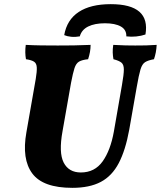

<svg xmlns="http://www.w3.org/2000/svg" viewBox="-20 -895 774 924"><path d="M328 9Q187 9 135.5 -60Q84 -129 107 -258L152 -515Q158 -551 157 -570.5Q156 -590 144 -598Q132 -606 105 -610Q99 -642 104 -679Q141 -677 178 -676.5Q215 -676 258 -676Q295 -676 334.5 -676.5Q374 -677 416 -679Q416 -662 413 -645Q410 -628 404 -610Q375 -607 360.5 -598.5Q346 -590 338.5 -567Q331 -544 322 -497L281 -264Q262 -160 286.5 -112.5Q311 -65 369 -65Q436 -65 474 -118.5Q512 -172 528 -262L567 -486Q576 -537 576 -560.5Q576 -584 564.5 -593.5Q553 -603 526 -610Q523 -626 522.5 -642.5Q522 -659 525 -679Q557 -677 584 -676.5Q611 -676 631 -676Q661 -676 683 -676.5Q705 -677 734 -679Q732 -641 721 -610Q693 -605 678.5 -596Q664 -587 656 -560.5Q648 -534 638 -476L602 -271Q584 -172 551.5 -110Q519 -48 465 -19.5Q411 9 328 9ZM513 -875Q705 -875 680 -729Q660 -722 635.5 -719.5Q611 -717 588 -720Q589 -752 561.5 -767.5Q534 -783 485 -783Q436 -783 404.5 -767.5Q373 -752 364 -720Q342 -716 322.5 -718Q303 -720 289 -726Q302 -800 359 -837.5Q416 -875 513 -875Z"/></svg>

Font: Vollkorn ExtraBold
Style: Italic
Weight: 800
Italic angle: -11°
Designer: Friedrich Althausen
Foundry: Friedrich Althausen
Version: Version 5.000; ttfautohint (v1.8.3)